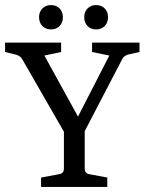

<svg xmlns="http://www.w3.org/2000/svg" viewBox="-22 -737 576 757"><path d="M243 -195 66 -503Q59 -516 43 -521L-2 -532V-569H219V-532L153 -518L300 -251H272L409 -518L341 -532V-569H528V-532L483 -522Q475 -519 469.5 -515.5Q464 -512 460 -504L299 -195ZM140 0V-37L210 -50Q230 -53 230 -72V-228H312V-72Q312 -53 331 -50L401 -37V0ZM226 -669Q226 -648 213 -634.5Q200 -621 179 -621Q158 -621 145 -634.5Q132 -648 132 -669Q132 -690 145 -703.5Q158 -717 179 -717Q200 -717 213 -703.5Q226 -690 226 -669ZM404 -669Q404 -648 391 -634.5Q378 -621 357 -621Q336 -621 323 -634.5Q310 -648 310 -669Q310 -690 323 -703.5Q336 -717 357 -717Q378 -717 391 -703.5Q404 -690 404 -669Z"/></svg>

Font: Rasa
Style: Regular
Weight: 400
Designer: Anna Giedrys (Yrsa+Rasa design), David Brezina (Yrsa art-direction, Rasa art-direction, design)
Foundry: Rosetta Type Foundry
Version: Version 2.004